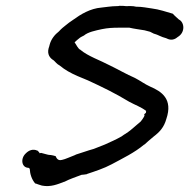

<svg xmlns="http://www.w3.org/2000/svg" viewBox="-20 -652 649 659"><path d="M69 -126C49 -108 54 -76 78 -76C79 -75 80 -75 82 -73C83 -54 89 -36 101 -22H103C109 -20 116 -17 124 -15C154 -9 179 -20 200 -28H201C220 -38 237 -43 260 -52C264 -52 271 -53 277 -54H278L279 -55C306 -64 337 -74 363 -88C400 -108 442 -128 475 -156H476C483 -163 493 -171 507 -183C528 -199 543 -215 551 -244C574 -312 535 -338 495 -355C477 -363 460 -376 442 -385C414 -397 387 -413 358 -427C324 -445 282 -459 256 -481L255 -482H254C249 -485 242 -497 236 -507C242 -512 248 -518 255 -523C255 -523 265 -529 266 -529L268 -530C282 -542 307 -547 330 -552C350 -556 366 -557 390 -557H424C441 -553 458 -551 476 -548L495 -543L509 -536H510C522 -533 533 -525 550 -521C558 -517 573 -510 590 -525C617 -541 613 -576 594 -585C590 -589 579 -598 573 -605C552 -611 526 -620 501 -623C485 -625 469 -629 447 -629C436 -632 422 -631 412 -631C407 -632 398 -632 392 -632H390C387 -631 385 -631 381 -631C371 -631 362 -630 353 -629L328 -626C290 -623 257 -603 231 -584C222 -578 212 -571 204 -564C198 -559 192 -555 182 -544C169 -534 155 -518 150 -497C150 -495 148 -490 147 -487C141 -465 152 -452 164 -445C169 -441 175 -432 185 -427C203 -412 223 -401 246 -391L282 -376C332 -353 377 -331 423 -303C445 -291 464 -285 482 -271L481 -269V-265L475 -260L476 -255C473 -248 465 -237 463 -235L429 -206C423 -201 417 -197 411 -193C402 -188 400 -185 396 -183H395L394 -182C378 -173 362 -166 340 -156L302 -141C280 -135 259 -127 239 -121V-120H238C219 -113 206 -106 192 -103H191C180 -100 174 -108 171 -116C165 -118 160 -119 154 -120H152C144 -120 132 -125 122 -127H120L116 -126C115 -130 111 -132 109 -135H108C93 -142 79 -136 69 -126Z"/></svg>

Font: Scribbler
Style: ExBdIta
Weight: 800
Designer: Mew Too
Foundry: Cannot Into Space Fonts
Version: Version 1.001